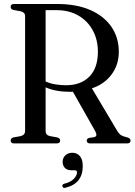

<svg xmlns="http://www.w3.org/2000/svg" viewBox="-20 -720 676 964"><path d="M576.5 -460.5Q576.5 -394.5 540 -345.8Q503.5 -297 441.5 -276.5L568.5 -63Q578.5 -46.5 589.2 -40.5Q600 -34.5 616.5 -31Q635.5 -26 635.5 -14.5Q635.5 0 618.5 0H432.5Q415.5 0 415.5 -14.5Q415.5 -23.5 427 -27.5L453 -31.5Q472 -36 458 -61.5L346 -259.5Q339.5 -259 332.5 -259Q259.5 -259 209 -281.5V-62.5Q209 -42 229.5 -37L267.5 -30Q282 -26 282 -14.5Q282 0 265 0H50.5Q33.5 0 33.5 -14.5Q33.5 -26 47 -30L83.5 -36.5Q106 -42 106 -63V-639.5Q106 -658 83.5 -663.5L47 -670Q33.5 -674 33.5 -685.5Q33.5 -700 50.5 -700H266Q365 -700 434.2 -669.2Q503.5 -638.5 540 -584.5Q576.5 -530.5 576.5 -460.5ZM209 -669V-311Q233.5 -300 260.8 -296Q288 -292 311.5 -292Q386 -292 428.8 -335.5Q471.5 -379 471.5 -460Q471.5 -520.5 445.8 -567.8Q420 -615 373.5 -642Q327 -669 264 -669ZM340 135Q317 135 305.8 123Q294.5 111 294.5 93Q294.5 72.5 308.2 59.8Q322 47 343 47Q366.5 47 381 63.5Q395.5 80 395.5 114Q395.5 201.5 309 222.5Q296 226.5 293.5 216Q291 206 302.5 202.5Q334 195 350.2 178.2Q366.5 161.5 366.5 145.5Q366.5 135 356.5 135Z"/></svg>

Font: Fraunces 144pt S050
Style: Regular
Weight: 400
Version: Version 1.000; ttfautohint (v1.8.3)